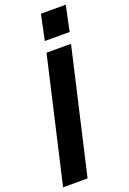

<svg xmlns="http://www.w3.org/2000/svg" viewBox="-183 -988 702 1046"><g transform="rotate(-20 168.0 -465.0)"><path d="M-9 0 157 -720H299L133 0ZM170 -783 201 -930H345L314 -783Z"/></g></svg>

Font: Instrument Sans Condensed
Style: Bold Italic
Weight: 700
Width: 3
Italic angle: -13°
Designer: Rodrigo Fuenzalida
Foundry: fragTYPE
Version: Version 1.000;gftools[0.9.28]